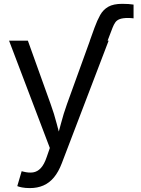

<svg xmlns="http://www.w3.org/2000/svg" viewBox="-20 -754 719 982"><path d="M439.5 -545.9 463.4 -612.3Q477.1 -649.9 492.4 -677.2Q507.8 -704.6 533.9 -719.5Q560.1 -734.4 605 -734.4Q621.6 -734.4 637 -733.4Q652.3 -732.4 663.1 -730.5V-660.2Q656.2 -661.1 648.9 -661.6Q641.6 -662.1 635.7 -662.1Q608.4 -662.1 593 -656.5Q577.6 -650.9 569.8 -639.6Q562 -628.4 555.7 -612.3L530.3 -545.9ZM68.4 197.8 90.8 121.6 100.1 124Q127 130.9 148.9 127.7Q170.9 124.5 188.5 106Q206.1 87.4 219.2 48.3L234.9 2.9L26.4 -545.9H122.6L238.8 -222.2Q257.3 -171.4 270 -121.6Q282.7 -71.8 296.9 -24.9H264.6Q278.8 -71.8 291.7 -121.8Q304.7 -171.9 322.8 -222.2L439.9 -545.9H535.6L295.9 81.5Q279.3 125 256.1 153.1Q232.9 181.2 202.1 194.6Q171.4 208 132.8 208Q109.4 208 92.3 204.6Q75.2 201.2 68.4 197.8Z"/></svg>

Font: Atlassian Sans
Style: Regular
Weight: 400
Designer: Rasmus Andersson
Foundry: Modifications by Atlassian Pty Ltd, manufactured by rsms
Version: Version 4.001;git-9221beed3